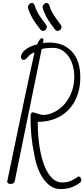

<svg xmlns="http://www.w3.org/2000/svg" viewBox="-20 -1251 574 1308"><path d="M516 -49Q523 -49 528.5 -41.5Q534 -34 534 -25Q534 -15 527 -8Q496 15 465 26Q434 37 391 37Q327 37 278.5 -28.5Q230 -94 212 -207Q188 -317 188 -456Q188 -486 205 -486Q208 -486 226 -480Q260 -468 275 -468Q313 -468 353.5 -489.5Q394 -511 424 -547Q486 -624 486 -729Q486 -783 468 -828Q450 -873 417 -899Q384 -925 342 -925Q293 -925 264 -917L80 -15Q74 2 52 2Q29 2 29 -14Q50 -116 114 -422.5Q178 -729 215 -894Q199 -889 189 -881Q179 -873 168 -861Q160 -851 153 -846.5Q146 -842 136 -843Q123 -849 123 -863Q123 -890 154 -913.5Q185 -937 234 -949Q241 -970 250 -980.5Q259 -991 267 -991Q270 -991 273 -987Q276 -983 276 -977Q276 -968 271 -958Q293 -961 316 -961Q413 -961 470 -899.5Q527 -838 527 -724Q527 -637 492.5 -568Q458 -499 392 -460Q326 -421 237 -421Q237 -305 256.5 -211Q276 -117 314 -62.5Q352 -8 404 -8Q435 -8 456 -16.5Q477 -25 505 -42Q509 -49 516 -49ZM357 -1047Q317 -1098 298.5 -1131.5Q280 -1165 270 -1200Q270 -1212 278.5 -1221.5Q287 -1231 296 -1231Q311 -1231 316 -1214Q324 -1186 340 -1158.5Q356 -1131 395 -1081Q399 -1073 399 -1067Q399 -1057 391 -1048.5Q383 -1040 374 -1040Q364 -1040 357 -1047ZM257 -1047Q217 -1098 198.5 -1131.5Q180 -1165 170 -1200Q170 -1212 178.5 -1221.5Q187 -1231 196 -1231Q211 -1231 216 -1214Q224 -1186 240 -1158.5Q256 -1131 295 -1081Q299 -1073 299 -1067Q299 -1057 291 -1048.5Q283 -1040 274 -1040Q264 -1040 257 -1047Z"/></svg>

Font: Bad Script
Style: Regular
Weight: 400
Italic angle: -10°
Designer: Roman Shchyukin (Gaslight Type Foundry), Cyreal (Charset Expansion)
Foundry: Gaslight
Version: Version 2.000